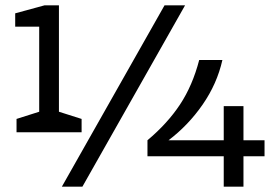

<svg xmlns="http://www.w3.org/2000/svg" viewBox="-20 -700 1017 720"><path d="M286 -254 201 -281V-680H147L37 -650V-600H127V-281L42 -254V-204H286ZM289 0H212L597 -680H674ZM819 -114H533V-174Q608 -237 655 -308Q702 -379 727 -475H814Q794 -386 740 -308Q686 -230 612 -174H819V-302H893V-174H972V-114H893V0H819Z"/></svg>

Font: Rhodium Libre
Style: Regular
Weight: 400
Designer: James Puckett
Foundry: Dunwich Type Founders
Version: Version 1.001; ttfautohint (v1.3)